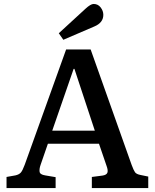

<svg xmlns="http://www.w3.org/2000/svg" viewBox="-20 -950 782 970"><path d="M13 0V-56L58 -64Q76 -68 85 -78Q94 -88 105 -118L314 -700H438L645 -117Q655 -90 662 -80Q669 -70 690 -66L729 -58V0H444V-56L498 -63Q518 -66 522.5 -77.5Q527 -89 518 -113L480 -224H222L185 -117Q178 -97 180 -82.5Q182 -68 208 -64L261 -55V0ZM244 -290H459L356 -602H352ZM300 -749 277 -782 412 -906Q438 -930 453 -930Q475 -930 488.5 -912.5Q502 -895 502 -875Q502 -835 456 -816Z"/></svg>

Font: Literata 12pt Medium
Style: Regular
Weight: 500
Designer: Latin by Veronika Burian and Jose Scaglione. Greek by Irene Vlachou. Cyrillic by Vera Evstafieva.
Foundry: TypeTogether
Version: Version 3.002